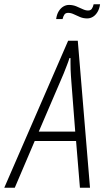

<svg xmlns="http://www.w3.org/2000/svg" viewBox="-65 -876 487 896"><path d="M-45 0 253 -686H298L355 0H308L290 -218H97L4 0ZM116 -262H286L268 -495Q267 -508 266 -522.5Q265 -537 264.5 -552Q264 -567 264 -581Q264 -595 264 -605H259Q255 -591 247.5 -572Q240 -553 232 -532.5Q224 -512 216 -495ZM197 -787Q200 -809 209 -823.5Q218 -838 230.5 -845.5Q243 -853 257 -853Q275 -853 291 -846.5Q307 -840 320.5 -833.5Q334 -827 346 -827Q358 -827 363.5 -835Q369 -843 372 -856H402Q399 -835 390 -820Q381 -805 368.5 -797.5Q356 -790 342 -790Q324 -790 308.5 -796.5Q293 -803 279.5 -809.5Q266 -816 253 -816Q241 -816 235.5 -808Q230 -800 227 -787Z"/></svg>

Font: Archivo ExtraCondensed Thin
Style: Italic
Weight: 250
Width: 2
Italic angle: -10°
Designer: Hector Gatti
Foundry: Omnibus-Type
Version: Version 2.001